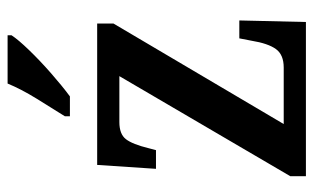

<svg xmlns="http://www.w3.org/2000/svg" viewBox="-176 -630 806 493"><g transform="rotate(-90 226.5 -383.0)"><path d="M21 0V-40L278 -479H160Q129 -479 116 -462Q103 -445 93 -404L88 -385H40L50 -536H413V-494L155 -57H300Q333 -57 347.5 -77Q362 -97 369 -140L375 -171H421L417 0ZM175 -619Q196 -652 220.5 -692Q245 -732 259 -766H383V-756Q372 -739 345 -711Q318 -683 285.5 -654.5Q253 -626 226 -606H175Z"/></g></svg>

Font: Noto Serif Thai Condensed SemiBold
Style: Regular
Weight: 600
Width: 3
Designer: Monotype Design Team
Foundry: Monotype Imaging Inc.
Version: Version 2.002; ttfautohint (v1.8.4.7-5d5b)